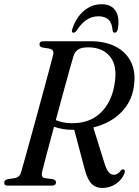

<svg xmlns="http://www.w3.org/2000/svg" viewBox="-24 -900 672 931"><path d="M579 -58Q566 -27 537 -7.8Q508 11.5 471.5 11.5Q440.5 11.5 420.2 -8.8Q400 -29 386.5 -80L336 -270.5Q333 -270.5 329.5 -270.5Q302 -270.5 279.2 -274.5Q256.5 -278.5 238 -285.5Q219 -215 203 -155.2Q187 -95.5 180 -66Q174 -40.5 192.5 -36.5L233.5 -31Q247.5 -26.5 247.5 -16Q247.5 0 228.5 0H12Q-4 0 -3.5 -14Q-4 -26.5 13 -31L48.5 -36.5Q71.5 -41 78.5 -65.5Q86 -90.5 98.2 -135.2Q110.5 -180 126 -236Q141.5 -292 157.8 -351.8Q174 -411.5 189.2 -467.2Q204.5 -523 216.2 -567.2Q228 -611.5 234 -635.5Q239 -658.5 217 -664L180.5 -670Q167 -674 167.5 -684.5Q167.5 -700 186 -700H416Q487 -700 537.8 -673.5Q588.5 -647 612 -597.8Q635.5 -548.5 625 -480.5Q615 -407 563.2 -354.8Q511.5 -302.5 428.5 -282L480.5 -115Q491.5 -78.5 502.5 -65.5Q513.5 -52.5 527.5 -52.5Q547 -52.5 561 -72.5Q568.5 -81 576 -78Q585 -74 579 -58ZM331.5 -625.5Q324 -600.5 310.5 -551.8Q297 -503 280.2 -441.5Q263.5 -380 246.5 -317.5Q263.5 -310.5 283.2 -306.5Q303 -302.5 325 -302.5Q411 -302.5 463.2 -352.2Q515.5 -402 530.5 -486.5Q547.5 -578 510.8 -624.2Q474 -670.5 403.5 -670.5Q370.5 -670.5 354.2 -659.5Q338 -648.5 331.5 -625.5ZM453 -821Q391 -821 348 -752Q340 -741.5 332.5 -741.5Q320.5 -741.5 326.5 -759Q344.5 -815 382.5 -847.2Q420.5 -879.5 468.5 -879.5Q516 -879.5 536.8 -847Q557.5 -814.5 547 -758.5Q543.5 -741.5 532 -741.5Q524 -741.5 522 -752Q519.5 -788.5 502 -804.8Q484.5 -821 453 -821Z"/></svg>

Font: Fraunces 144pt Soft
Style: Italic
Weight: 400
Italic angle: -16°
Version: Version 1.000;[b76b70a41]